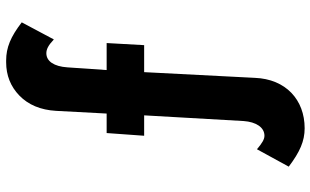

<svg xmlns="http://www.w3.org/2000/svg" viewBox="-218 -618 1035 640"><g transform="rotate(-90 300.0 -297.5)"><path d="M193 200C288 200 357 137 361 34L380 -335H470L477 -460H387L396 -591C399 -635 416 -661 443 -661C456 -661 469 -655 489 -636L546 -743C498 -780 462 -795 419 -795C417 -795 415 -795 413 -795C369 -795 332 -780 302 -751C271 -721 254 -680 251 -629L242 -460H177L168 -335H236L217 -3C214 38 196 66 168 66C156 66 143 58 123 41L65 147C114 184 150 200 193 200Z"/></g></svg>

Font: Jost
Style: Bold
Weight: 700
Version: Version 3.710